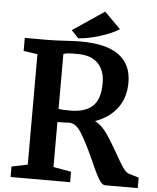

<svg xmlns="http://www.w3.org/2000/svg" viewBox="-61 -990 850 1041"><g transform="rotate(5 364.0 -469.0)"><path d="M36 0ZM628 -565Q628 -484 586 -427Q544 -370 466 -342Q478 -336 485 -330Q513 -310 537 -274Q561 -238 595 -179Q621 -132 638.5 -106Q656 -80 672 -74L728 -57V0H551Q533 0 514.5 -31.5Q496 -63 466 -132Q424 -225 393 -274Q362 -323 325 -321Q300 -319 263 -319V-74L360 -57V0H36V-57L123 -75V-676L47 -687V-758H166Q192 -758 214.5 -759Q237 -760 254 -761Q320 -765 351 -765Q628 -765 628 -565ZM263 -689V-390Q286 -387 328 -387Q408 -387 448.5 -425Q489 -463 489 -550Q489 -618 452 -657Q415 -696 341 -696Q336 -696 316.5 -696Q297 -696 284 -694.5Q271 -693 263 -689ZM469 -938 557 -850Q517 -824 451.5 -804Q386 -784 336 -781L297 -822Z"/></g></svg>

Font: Martel ExtraBold
Style: Regular
Weight: 800
Designer: Dan Reynolds
Foundry: Dan Reynolds
Version: Version 1.001; ttfautohint (v1.1) -l 5 -r 5 -G 72 -x 0 -D la